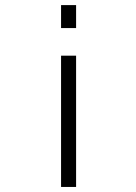

<svg xmlns="http://www.w3.org/2000/svg" viewBox="-20 -739 540 760"><path d="M221.7 1H281.2V-518.6H221.7ZM221.7 -627.9H281.2V-718.8H221.7Z"/></svg>

Font: DotumChe
Style: Regular
Weight: 400
Monospace: yes
Version: Version 2.21